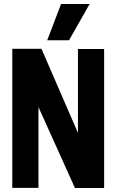

<svg xmlns="http://www.w3.org/2000/svg" viewBox="-20 -947 586 968"><path d="M42 0V-701H189L373 -277V-700H505V1H358L174 -407V0ZM218 -744 288 -927H432L328 -744Z"/></svg>

Font: Georama SemiCondensed
Style: Bold
Weight: 700
Width: 4
Designer: Jean-Baptiste Levee
Foundry: Production Type
Version: Version 1.000